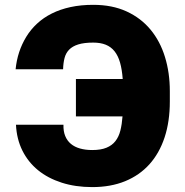

<svg xmlns="http://www.w3.org/2000/svg" viewBox="-20 -757 760 787"><path d="M87.7 -606.2Q105.8 -636 132.1 -660.3Q158.4 -684.7 192.5 -701.7Q226.6 -718.8 269 -728Q311.4 -737.2 362.2 -737.2Q440 -737.2 498.8 -710.2Q557.5 -683.2 596.9 -635.7Q636.4 -588.1 656.2 -523.4Q676.1 -458.8 676.1 -383.5V-340.9Q676.1 -258.9 654.7 -193.9Q633.2 -128.9 592.5 -83.6Q551.8 -38.4 492.7 -14.2Q433.6 9.9 358 9.9Q289.4 9.9 233 -8.2Q176.5 -26.3 135.8 -59.5Q95.2 -92.7 71.7 -139.9Q48.3 -187.1 45.5 -245.7H240.1Q239.3 -219.1 247.3 -199.6Q255.3 -180 270.6 -167.3Q285.9 -154.5 308.1 -148.3Q330.3 -142 358 -142Q393.5 -142 416.4 -151.5Q439.3 -160.9 453.1 -178.6Q467 -196.4 473.4 -221.9Q479.8 -247.5 482.2 -279.8H291.2V-433.2H483Q480.1 -472.3 472.1 -500.4Q464.1 -528.4 449.6 -546.7Q435 -565 413.5 -573.7Q392 -582.4 362.2 -582.4Q324.6 -582.4 300.8 -574.9Q277 -567.5 263.3 -553.3Q249.6 -539.1 244.5 -518.8Q239.3 -498.6 238.6 -473H44Q51.1 -546.2 87.7 -606.2Z"/></svg>

Font: Inter P Black
Style: Regular
Weight: 900
Designer: Rasmus Andersson
Foundry: rsms
Version: Version 3.018;git-588b23468